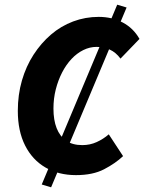

<svg xmlns="http://www.w3.org/2000/svg" viewBox="-20 -735 615 819"><path d="M198 64 158 52 480 -715 520 -703ZM304 12Q230 12 174 -20.5Q118 -53 87 -114.5Q56 -176 56 -262Q56 -331 73.5 -391.5Q91 -452 123 -501.5Q155 -551 197.5 -587.5Q240 -624 292 -643.5Q344 -663 401 -663Q458 -663 503.5 -639Q549 -615 575 -569L494 -485Q474 -512 448 -523.5Q422 -535 392 -535Q363 -535 335.5 -521.5Q308 -508 285 -483.5Q262 -459 245 -426Q228 -393 218 -354Q208 -315 208 -272Q208 -223 221.5 -188.5Q235 -154 262 -135Q289 -116 331 -116Q364 -116 392.5 -129Q421 -142 444 -162L505 -69Q472 -38 424 -13Q376 12 304 12Z"/></svg>

Font: Source Sans 3 ExtraBold
Style: Italic
Weight: 800
Italic angle: -11°
Version: Version 3.052;hotconv 1.1.0;makeotfexe 2.6.0